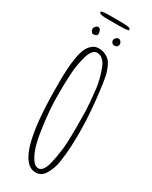

<svg xmlns="http://www.w3.org/2000/svg" viewBox="-248 -1013 863 1087"><g transform="rotate(30 184.0 -469.0)"><path d="M61 -460V-500Q61 -584 71 -646Q77 -685 87.5 -710Q98 -735 116 -750Q133 -767 160 -767Q184 -767 204 -757.5Q224 -748 237 -733Q248 -719 257 -696Q266 -673 271 -652L279 -605Q303 -434 303 -302V-299Q303 -249 301 -207Q299 -157 290 -102Q286 -75 278.5 -55Q271 -35 259 -15Q238 21 200 21Q61 21 61 -460ZM251 -77Q267 -147 271 -214Q273 -268 273 -319V-323L272 -423Q270 -477 260 -563Q252 -624 227 -688Q217 -713 200.5 -727Q184 -741 165 -741Q148 -741 135 -725Q122 -709 114 -680Q96 -613 94 -556Q91 -507 91 -455V-406Q91 -339 104 -236Q112 -171 124 -123Q136 -75 156 -42Q176 -7 202 -7Q218 -7 231 -25.5Q244 -44 251 -77ZM205 -846Q205 -855 212.5 -863Q220 -871 229 -871Q238 -871 244.5 -863Q251 -855 251 -847Q251 -824 225 -824Q217 -824 211 -831Q205 -838 205 -846ZM73 -845Q73 -854 80.5 -862Q88 -870 97 -870Q107 -870 112 -860Q117 -850 117 -837Q117 -829 109.5 -824.5Q102 -820 92 -820Q84 -820 78.5 -828Q73 -836 73 -845ZM85 -937Q70 -939 66 -944Q64 -948 64 -951Q64 -959 128 -959H184Q219 -959 235 -957Q247 -956 252 -952.5Q257 -949 257 -943Q255 -935 193 -935H136H117Q92 -935 85 -937Z"/></g></svg>

Font: Amatic SC
Style: Regular
Weight: 400
Designer: Multiple Designers
Foundry: Vernon Adams
Version: Version 2.505